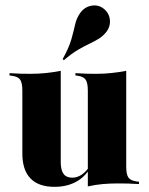

<svg xmlns="http://www.w3.org/2000/svg" viewBox="-20 -696 562 726"><path d="M209.7 -419.4V-209.7H64.5V-353.2Q64.5 -382.3 56.5 -394.4Q48.4 -406.5 24.2 -409.7L16.1 -410.5V-419.4Q40.3 -417.7 58.9 -417.3Q77.4 -416.9 96 -416.9Q125.8 -416.9 153.6 -419.8Q181.5 -422.6 209.7 -428.2ZM209.7 -209.7V-83.1Q209.7 -53.2 220.2 -38.7Q230.6 -24.2 253.2 -24.2Q279 -24.2 301.6 -46Q324.2 -67.7 341.9 -116.1L345.2 -113.7Q323.4 -47.6 283.5 -18.5Q243.5 10.5 186.3 10.5Q125.8 10.5 95.2 -21.4Q64.5 -53.2 64.5 -115.3V-209.7ZM312.1 0V-209.7H457.3V-66.1Q457.3 -37.1 465.3 -25Q473.4 -12.9 497.6 -9.7L505.6 -8.9V0Q482.3 -1.6 463.7 -2Q445.2 -2.4 425.8 -2.4Q396 -2.4 368.5 0Q341.1 2.4 312.1 8.9ZM457.3 -419.4V-209.7H312.1V-353.2Q312.1 -382.3 304 -394.4Q296 -406.5 273.4 -409.7L265.3 -410.5V-419.4Q289.5 -417.7 308.1 -417.3Q326.6 -416.9 344.4 -416.9Q373.4 -416.9 400.8 -419.8Q428.2 -422.6 457.3 -428.2ZM221.8 -468.5 216.9 -472.6Q241.1 -516.1 250 -548Q258.9 -579.8 264.1 -603.6Q269.4 -627.4 283.1 -646.8Q300 -670.2 326.6 -674.6Q353.2 -679 373.4 -662.1Q393.5 -645.2 395.6 -619.8Q397.6 -594.4 380.6 -573.4Q368.5 -558.9 353.6 -549.6Q338.7 -540.3 319 -531Q299.2 -521.8 275 -507.7Q250.8 -493.5 221.8 -468.5Z"/></svg>

Font: Playfair 144pt SemiCondensed Black
Style: Regular
Weight: 900
Width: 4
Designer: Claus Eggers Sørensen
Foundry: Claus Eggers Sørensen
Version: Version 2.203